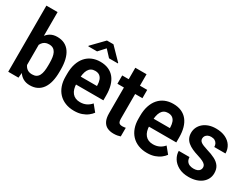

<svg xmlns="http://www.w3.org/2000/svg" viewBox="-60 -1313 2467 1886"><g transform="rotate(30 1173.5 -370.0)"><path d="M56.2 -750H183.1V-117.2L172.4 0H56.2ZM492.7 -276.4V-252Q492.7 -190.9 481.2 -142.3Q469.7 -93.8 446 -59.8Q422.4 -25.9 387.2 -8.1Q352.1 9.8 304.7 9.8Q260.3 9.8 228 -8.8Q195.8 -27.3 173.8 -61.5Q151.9 -95.7 138.7 -141.8Q125.5 -188 119.1 -243.7V-284.7Q125 -339.8 138.2 -386.2Q151.4 -432.6 173.3 -466.8Q195.3 -501 227.5 -519.5Q259.8 -538.1 303.7 -538.1Q351.6 -538.1 387.2 -520.3Q422.9 -502.4 446.3 -468.5Q469.7 -434.6 481.2 -386.2Q492.7 -337.9 492.7 -276.4ZM365.7 -252V-276.4Q365.7 -312.5 361.3 -341.3Q356.9 -370.1 346.2 -390.9Q335.4 -411.6 317.1 -422.9Q298.8 -434.1 270 -434.1Q244.1 -434.1 225.6 -424.6Q207 -415 194.6 -397.9Q182.1 -380.9 175.5 -358.2Q168.9 -335.4 167 -308.6V-219.2Q169.9 -183.6 180.9 -155.3Q191.9 -127 213.9 -110.6Q235.8 -94.2 271 -94.2Q298.8 -94.2 317.1 -104.7Q335.4 -115.2 346.2 -135.5Q356.9 -155.8 361.3 -185.1Q365.7 -214.4 365.7 -252Z M806.6 9.8Q750.5 9.8 706.1 -8.1Q661.6 -25.9 630.6 -58.8Q599.6 -91.8 583.5 -137.5Q567.4 -183.1 567.4 -239.3V-272.5Q567.4 -335.9 583.5 -385.3Q599.6 -434.6 629.4 -468.8Q659.2 -502.9 700.7 -520.5Q742.2 -538.1 793 -538.1Q845.7 -538.1 885.7 -520.5Q925.8 -502.9 952.4 -469.7Q979 -436.5 992.4 -388.9Q1005.9 -341.3 1005.9 -281.2V-224.1H624.5V-314.5H880.9V-325.2Q879.9 -357.9 870.8 -382.6Q861.8 -407.2 842.8 -421.1Q823.7 -435.1 792 -435.1Q767.1 -435.1 748.5 -424.6Q730 -414.1 718.3 -393.8Q706.5 -373.5 700.7 -343Q694.8 -312.5 694.8 -272.5V-239.3Q694.8 -203.6 702.9 -176.5Q710.9 -149.4 726.3 -130.9Q741.7 -112.3 763.9 -102.8Q786.1 -93.3 814.9 -93.3Q854 -93.3 884.8 -108.2Q915.5 -123 938.5 -150.4L997.1 -78.6Q981.4 -56.6 955.3 -36.4Q929.2 -16.1 892.1 -3.2Q855 9.8 806.6 9.8ZM816.4 -750.5 948.2 -615.2V-609.4H847.7L779.3 -683.1L711.9 -609.4H612.3V-616.2L742.7 -750.5Z M1327.6 -528.3V-434.1H1043.9V-528.3ZM1117.7 -658.2H1245.1V-153.3Q1245.1 -129.9 1250.7 -117.4Q1256.3 -105 1267.3 -100.6Q1278.3 -96.2 1293.9 -96.2Q1305.7 -96.2 1315.4 -97.7Q1325.2 -99.1 1331.5 -100.6L1331.1 -2.4Q1315.9 2.9 1297.4 6.3Q1278.8 9.8 1253.9 9.8Q1213.4 9.8 1182.6 -5.1Q1151.9 -20 1134.8 -53.7Q1117.7 -87.4 1117.7 -142.6Z M1633.8 9.8Q1577.6 9.8 1533.2 -8.1Q1488.8 -25.9 1457.8 -58.8Q1426.8 -91.8 1410.6 -137.5Q1394.5 -183.1 1394.5 -239.3V-272.5Q1394.5 -335.9 1410.6 -385.3Q1426.8 -434.6 1456.5 -468.8Q1486.3 -502.9 1527.8 -520.5Q1569.3 -538.1 1620.1 -538.1Q1672.9 -538.1 1712.9 -520.5Q1752.9 -502.9 1779.5 -469.7Q1806.2 -436.5 1819.6 -388.9Q1833 -341.3 1833 -281.2V-224.1H1451.7V-314.5H1708V-325.2Q1707 -357.9 1698 -382.6Q1689 -407.2 1669.9 -421.1Q1650.9 -435.1 1619.1 -435.1Q1594.2 -435.1 1575.7 -424.6Q1557.1 -414.1 1545.4 -393.8Q1533.7 -373.5 1527.8 -343Q1522 -312.5 1522 -272.5V-239.3Q1522 -203.6 1530 -176.5Q1538.1 -149.4 1553.5 -130.9Q1568.8 -112.3 1591.1 -102.8Q1613.3 -93.3 1642.1 -93.3Q1681.2 -93.3 1711.9 -108.2Q1742.7 -123 1765.6 -150.4L1824.2 -78.6Q1808.6 -56.6 1782.5 -36.4Q1756.3 -16.1 1719.2 -3.2Q1682.1 9.8 1633.8 9.8Z M2184.1 -142.6Q2184.1 -158.7 2174.8 -171.1Q2165.5 -183.6 2143.3 -195.1Q2121.1 -206.5 2081.1 -218.8Q2042 -230.5 2010.7 -244.9Q1979.5 -259.3 1957 -278.1Q1934.6 -296.9 1922.9 -321.8Q1911.1 -346.7 1911.1 -379.4Q1911.1 -412.1 1924.3 -440.7Q1937.5 -469.2 1962.6 -491.2Q1987.8 -513.2 2023.4 -525.6Q2059.1 -538.1 2104 -538.1Q2167 -538.1 2212.2 -516.6Q2257.3 -495.1 2281.5 -457.5Q2305.7 -419.9 2305.7 -371.6H2178.7Q2178.7 -391.6 2170.7 -407.7Q2162.6 -423.8 2146 -433.6Q2129.4 -443.4 2104 -443.4Q2081.5 -443.4 2065.9 -435.3Q2050.3 -427.2 2042 -414.3Q2033.7 -401.4 2033.7 -384.8Q2033.7 -373 2038.6 -363.5Q2043.5 -354 2054.4 -345.9Q2065.4 -337.9 2084.2 -330.1Q2103 -322.3 2131.3 -313.5Q2187 -297.4 2226.6 -276.9Q2266.1 -256.3 2287.1 -225.6Q2308.1 -194.8 2308.1 -148.4Q2308.1 -113.3 2293.7 -84.5Q2279.3 -55.7 2252.7 -34.4Q2226.1 -13.2 2188.7 -1.7Q2151.4 9.8 2105 9.8Q2037.1 9.8 1990.2 -15.9Q1943.4 -41.5 1919.4 -81.3Q1895.5 -121.1 1895.5 -164.6H2017.1Q2018.6 -134.8 2031.2 -117.4Q2043.9 -100.1 2064 -92.8Q2084 -85.4 2106.9 -85.4Q2132.3 -85.4 2149.4 -92.5Q2166.5 -99.6 2175.3 -112.5Q2184.1 -125.5 2184.1 -142.6Z"/></g></svg>

Font: Roboto SemiCondensed SemiBold
Style: Regular
Weight: 600
Width: 4
Designer: Christian Robertson
Foundry: Google
Version: Version 3.009; 2024